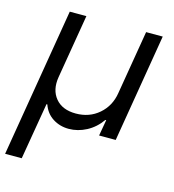

<svg xmlns="http://www.w3.org/2000/svg" viewBox="-114 -638 847 935"><g transform="rotate(15 309.5 -170.0)"><path d="M-2.8 204.5 122.2 -545.5H206L152 -223Q141.3 -157 175.8 -115.4Q210.2 -73.9 278.4 -73.9Q346.6 -73.9 394.5 -115.4Q442.5 -157 453.1 -223L507.1 -545.5H590.9L500 0H416.2L430.4 -81H426.1Q396.3 -38.4 353.2 -15.6Q310 7.1 264.2 7.1Q219.5 7.1 183.9 -15.6Q148.4 -38.4 133.5 -81H129.3L81 204.5Z"/></g></svg>

Font: Inter UI
Style: Italic
Weight: 400
Italic angle: -9.39999°
Designer: Rasmus Andersson
Foundry: rsms
Version: 3.2;8d6f07862